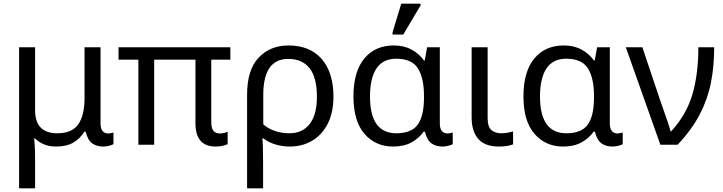

<svg xmlns="http://www.w3.org/2000/svg" viewBox="-20 -796 3978 1056"><path d="M85 240V-536H173V-190Q173 -63 295 -63Q377 -63 411 -113Q445 -163 445 -257V-536H533V-118Q533 -87 545 -74.5Q557 -62 574 -62Q582 -62 591 -64Q600 -66 604 -67V-3Q597 1 581 5.5Q565 10 548 10Q511 10 486.5 -8Q462 -26 451 -72H444Q419 -32 382 -11Q345 10 289 10Q250 10 221 -2.5Q192 -15 172 -35H168Q170 -17 171.5 13Q173 43 173 84V240Z M1166 10Q1055 10 1055 -118V-468H828V0H741V-468H632V-536H1247V-468H1142V-124Q1142 -89 1155 -75.5Q1168 -62 1188 -62Q1202 -62 1213.5 -65Q1225 -68 1232 -72V-3Q1224 1 1206.5 5.5Q1189 10 1166 10Z M1339 240V-275Q1339 -412 1402.5 -479Q1466 -546 1567 -546Q1684 -546 1749 -472Q1814 -398 1814 -263Q1814 -178 1783 -116.5Q1752 -55 1697.5 -22.5Q1643 10 1573 10Q1533 10 1495 -1.5Q1457 -13 1428 -35H1423Q1425 -19 1426 17Q1427 53 1427 98V240ZM1572 -63Q1644 -63 1683.5 -114.5Q1723 -166 1723 -263Q1723 -370 1682.5 -421Q1642 -472 1565 -472Q1428 -472 1428 -274V-112Q1457 -87 1494.5 -75Q1532 -63 1572 -63Z M2142 10Q2046 10 1985 -59.5Q1924 -129 1924 -266Q1924 -402 1983.5 -474Q2043 -546 2146 -546Q2202 -546 2244 -523Q2286 -500 2312 -463H2316L2329 -536H2399V-118Q2399 -87 2411 -74.5Q2423 -62 2440 -62Q2448 -62 2457 -64Q2466 -66 2470 -67V-3Q2463 1 2447 5.5Q2431 10 2414 10Q2377 10 2352.5 -8Q2328 -26 2317 -72H2310Q2285 -36 2243.5 -13Q2202 10 2142 10ZM2160 -63Q2243 -63 2277.5 -110.5Q2312 -158 2312 -261V-267Q2312 -367 2278.5 -420Q2245 -473 2159 -473Q2086 -473 2050.5 -419.5Q2015 -366 2015 -265Q2015 -63 2160 -63ZM2139 -606V-618L2187 -776H2293V-766L2198 -606Z M2725 10Q2646 10 2610 -32.5Q2574 -75 2574 -150V-536H2662V-147Q2662 -98 2683 -80.5Q2704 -63 2736 -63Q2756 -63 2771.5 -66Q2787 -69 2802 -73V-2Q2789 3 2770 6.5Q2751 10 2725 10Z M3077 10Q2981 10 2920 -59.5Q2859 -129 2859 -266Q2859 -402 2918.5 -474Q2978 -546 3081 -546Q3137 -546 3179 -523Q3221 -500 3247 -463H3251L3264 -536H3334V-118Q3334 -87 3346 -74.5Q3358 -62 3375 -62Q3383 -62 3392 -64Q3401 -66 3405 -67V-3Q3398 1 3382 5.5Q3366 10 3349 10Q3312 10 3287.5 -8Q3263 -26 3252 -72H3245Q3220 -36 3178.5 -13Q3137 10 3077 10ZM3095 -63Q3178 -63 3212.5 -110.5Q3247 -158 3247 -261V-267Q3247 -367 3213.5 -420Q3180 -473 3094 -473Q3021 -473 2985.5 -419.5Q2950 -366 2950 -265Q2950 -63 3095 -63Z M3612 0 3422 -536H3513L3610 -247Q3618 -223 3630 -190Q3642 -157 3652.5 -125.5Q3663 -94 3668 -74H3672Q3757 -168 3789 -279.5Q3821 -391 3821 -536H3908Q3908 -431 3890 -340.5Q3872 -250 3828.5 -166.5Q3785 -83 3707 0Z"/></svg>

Font: RS Noto Sans
Style: Regular
Weight: 400
Designer: Monotype Design Team
Foundry: Monotype Imaging Inc.
Version: Version 3.10